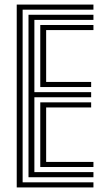

<svg xmlns="http://www.w3.org/2000/svg" viewBox="-20 -820 457 840"><path d="M53.2 0V-800H388.8V-777.7H79V-22.3H388.8V0ZM156.2 -89.3V-372.2H378.8V-349.9H181.9V-111.6H388.8V-89.3ZM104.7 -44.6V-755.4H388.8V-733H130.4V-416.8H378.8V-394.5H130.4V-67H388.8V-44.6ZM156.2 -439.2V-710.7H388.8V-688.4H181.9V-461.5H378.8V-439.2Z"/></svg>

Font: Big Shoulders Inline Text SC Thin
Style: Regular
Weight: 100
Designer: Patric King
Foundry: XO Type Co
Version: Version 2.002